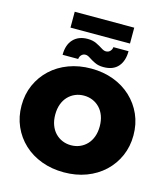

<svg xmlns="http://www.w3.org/2000/svg" viewBox="-149 -1177 1147 1309"><g transform="rotate(15 424.0 -522.5)"><path d="M425 16Q339 16 266.5 -11Q194 -38 141 -87.5Q88 -137 58.5 -204Q29 -271 29 -350Q29 -430 58.5 -496.5Q88 -563 141 -612.5Q194 -662 266.5 -689Q339 -716 424 -716Q510 -716 582 -689Q654 -662 707 -612.5Q760 -563 789.5 -496.5Q819 -430 819 -350Q819 -271 789.5 -204Q760 -137 707 -87.5Q654 -38 582 -11Q510 16 425 16ZM424 -175Q457 -175 485.5 -187Q514 -199 535.5 -221.5Q557 -244 569 -276.5Q581 -309 581 -350Q581 -391 569 -423.5Q557 -456 535.5 -478.5Q514 -501 485.5 -513Q457 -525 424 -525Q391 -525 362.5 -513Q334 -501 312.5 -478.5Q291 -456 279 -423.5Q267 -391 267 -350Q267 -309 279 -276.5Q291 -244 312.5 -221.5Q334 -199 362.5 -187Q391 -175 424 -175ZM500 -747Q464 -747 438.5 -759.5Q413 -772 394.5 -784.5Q376 -797 362 -797Q345 -797 333.5 -785.5Q322 -774 320 -756H210Q210 -827 247 -866Q284 -905 348 -905Q384 -905 410 -892.5Q436 -880 455 -867.5Q474 -855 488 -855Q507 -855 518.5 -867.5Q530 -880 531 -896H638Q638 -827 603 -787Q568 -747 500 -747ZM214 -949V-1061H634V-949Z"/></g></svg>

Font: MOST Montserrat Black
Style: Regular
Weight: 900
Designer: Julieta Ulanovsky
Foundry: Julieta Ulanovsky
Version: Version 8.000;March 11, 2024;FontCreator 15.0.0.2926 64-bit